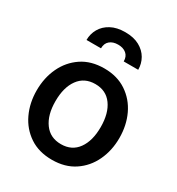

<svg xmlns="http://www.w3.org/2000/svg" viewBox="-172 -817 864 936"><g transform="rotate(30 260.0 -349.0)"><path d="M260 10Q186 10 134 -24.8Q82 -59.5 54.5 -117.8Q27 -176 27 -246.5Q27 -317.5 54.5 -375.8Q82 -434 134 -469Q186 -504 260 -504Q333 -504 385.2 -469Q437.5 -434 465 -375.8Q492.5 -317.5 492.5 -246.5Q492.5 -176 465 -117.8Q437.5 -59.5 385.5 -24.8Q333.5 10 260 10ZM260 -78Q321 -78 354 -123.8Q387 -169.5 387 -247Q387 -324.5 354 -370.2Q321 -416 260 -416Q199 -416 165.8 -370.2Q132.5 -324.5 132.5 -246.5Q132.5 -169.5 165.8 -123.8Q199 -78 260 -78ZM260 -708Q308 -708 340.2 -690.2Q372.5 -672.5 389 -643.5Q405.5 -614.5 405.5 -580.5H324Q324 -608.5 306.5 -623.2Q289 -638 260 -638Q231 -638 213.5 -623.2Q196 -608.5 196 -580.5H114.5Q114.5 -614.5 131 -643.5Q147.5 -672.5 180 -690.2Q212.5 -708 260 -708Z"/></g></svg>

Font: Cabin SemiCondensedMedium
Style: Regular
Weight: 500
Width: 4
Designer: Pablo Impallari
Foundry: Pablo Impallari. http://www.impallari.com Igino Marini. http://www.ikern.com
Version: Version 3.001